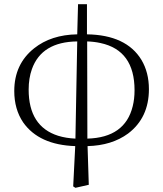

<svg xmlns="http://www.w3.org/2000/svg" viewBox="-20 -691 786 926"><path d="M400.4 -491.2 401.4 -22.5Q583 -27.3 620.1 -178.7Q628.9 -213.9 628.9 -255.9Q628.9 -448.2 464.8 -483.4Q434.6 -490.2 400.4 -491.2ZM343.8 -22.5 352.5 -491.2Q180.7 -489.3 133.8 -357.4Q118.2 -313.5 118.2 -258.8Q118.2 -81.1 260.7 -36.1Q298.8 -24.4 343.8 -22.5ZM399.4 -670.9V-525.4Q588.9 -522.5 662.1 -402.3Q698.2 -341.8 698.2 -260.7Q698.2 -123 597.7 -46.9Q519.5 10.7 402.3 13.7L408.2 200.2L343.8 214.8L333 208L342.8 13.7Q168 7.8 91.8 -100.6Q48.8 -164.1 48.8 -252Q48.8 -381.8 144.5 -458Q226.6 -523.4 352.5 -525.4L356.4 -670.9Z"/></svg>

Font: GenYoMin JP Light
Style: Regular
Weight: 300
Version: Version 1.001;PS 1;hotconv 16.6.51;makeotf.lib2.5.65220 DEVE